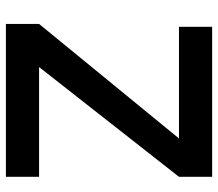

<svg xmlns="http://www.w3.org/2000/svg" viewBox="-64 -674 738 650"><g transform="rotate(90 305.0 -349.0)"><path d="M578.6 -698.2V-585.9L207 -112.3H578.6V0H61V-112.3L448.7 -585.9H70.8V-698.2Z"/></g></svg>

Font: SansationBold
Style: Bold
Weight: 700
Designer: Bernd Montag
Version: Version 1.301